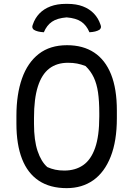

<svg xmlns="http://www.w3.org/2000/svg" viewBox="-20 -954 690 994"><path d="M327 -720Q410 -720 467.5 -682Q525 -644 555 -569Q585 -494 585 -382V-342Q585 -224 553 -143Q521 -62 463 -21Q405 20 325 20Q239 20 181 -18.5Q123 -57 94 -131.5Q65 -206 65 -314V-354Q65 -466 94 -548Q123 -630 181 -675Q239 -720 327 -720ZM156 -312Q156 -228 174.5 -172.5Q193 -117 225 -89Q245 -80 266 -75.5Q287 -71 313 -71Q370 -71 410.5 -99Q451 -127 472.5 -188.5Q494 -250 494 -351V-368Q494 -431 487.5 -475.5Q481 -520 465.5 -553Q450 -586 423 -612Q400 -621 379 -625Q358 -629 332 -629Q274 -629 235 -599Q196 -569 176 -506Q156 -443 156 -344ZM207 -787Q190 -788 177.5 -791Q165 -794 155 -800Q149 -805 147.5 -811.5Q146 -818 150 -827Q161 -860 184 -884Q207 -908 241.5 -921Q276 -934 321 -934H329Q375 -934 409 -921Q443 -908 466 -884Q489 -860 500 -827Q504 -818 502.5 -811.5Q501 -805 495 -800Q485 -794 472.5 -791Q460 -788 443 -787Q428 -823 401 -841.5Q374 -860 325 -864Q276 -860 249 -841.5Q222 -823 207 -787Z"/></svg>

Font: Code D Ace
Style: Regular
Weight: 400
Version: Version 1.085; ttfautohint (v1.8.4.7-5d5b);Nerd Fonts 3.0.2